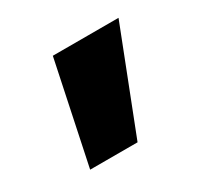

<svg xmlns="http://www.w3.org/2000/svg" viewBox="-79 -866 511 491"><g transform="rotate(-30 177.0 -620.0)"><path d="M318 -770 201 -470H61L124 -770Z"/></g></svg>

Font: M PLUS 1p ExtraBold
Style: Regular
Weight: 800
Version: Version 1.062